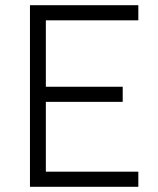

<svg xmlns="http://www.w3.org/2000/svg" viewBox="-20 -717 607 737"><path d="M95 0V-697H511V-639H156V-384H451V-326H156V-58H511V0Z"/></svg>

Font: TypoPRO Titillium Text
Style: 250 wt
Weight: 300
Designer: Accademia di Belle Arti di Urbino and others
Foundry: Accademia di Belle Arti di Urbino and others.
Version: Version 25.000